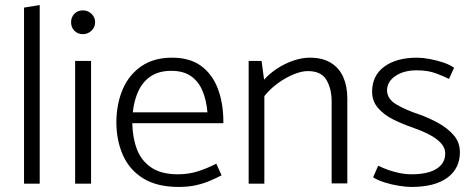

<svg xmlns="http://www.w3.org/2000/svg" viewBox="-20 -726 1873 759"><path d="M137 0V-706L75 -696V0Z M340 0V-485H277V0ZM308 -591Q327 -591 341.5 -604.5Q356 -618 356 -638Q356 -658 341.5 -671.5Q327 -685 308 -685Q287 -685 274 -671.5Q261 -658 261 -638Q261 -618 274 -604.5Q287 -591 308 -591Z M863 -239V-244Q863 -317 841.5 -374.5Q820 -432 775.5 -465Q731 -498 660 -498Q589 -498 540 -465Q491 -432 466 -375Q441 -318 440 -245Q440 -170 466.5 -111.5Q493 -53 547.5 -20Q602 13 686 13Q724 13 753.5 6.5Q783 0 808 -10.5Q833 -21 856 -33L835 -79Q798 -60 761.5 -48.5Q725 -37 683 -37Q618 -37 578.5 -63.5Q539 -90 521.5 -135.5Q504 -181 503 -239ZM505 -282Q510 -330 527.5 -367Q545 -404 577 -425Q609 -446 657 -446Q705 -446 735 -425Q765 -404 780.5 -367Q796 -330 800 -282Z M1025 0V-346Q1048 -375 1078.5 -397Q1109 -419 1140.5 -432Q1172 -445 1197 -445Q1250 -445 1270.5 -410Q1291 -375 1291 -325V-1H1353V-337Q1353 -384 1337.5 -420Q1322 -456 1289 -477Q1256 -498 1204 -498Q1174 -498 1140 -486.5Q1106 -475 1075.5 -455Q1045 -435 1024 -411L1014 -485H963V0Z M1455 -25Q1474 -13 1501.5 -4.5Q1529 4 1557.5 8.5Q1586 13 1606 13Q1699 13 1748.5 -23.5Q1798 -60 1798 -124Q1798 -163 1774 -191Q1750 -219 1713 -239.5Q1676 -260 1636 -274Q1585 -291 1548 -312.5Q1511 -334 1510 -368Q1510 -403 1543 -425.5Q1576 -448 1627 -448Q1672 -448 1703.5 -436Q1735 -424 1755 -414L1775 -458Q1759 -470 1732 -479Q1705 -488 1677.5 -493Q1650 -498 1629 -498Q1547 -498 1499 -462.5Q1451 -427 1451 -364Q1451 -326 1474.5 -299Q1498 -272 1534 -254Q1570 -236 1608 -223Q1643 -211 1673 -196Q1703 -181 1721.5 -162Q1740 -143 1740 -119Q1740 -92 1723.5 -73.5Q1707 -55 1677.5 -46Q1648 -37 1608 -37Q1583 -37 1559 -42Q1535 -47 1514 -54.5Q1493 -62 1475 -71Z"/></svg>

Font: Catamaran Light
Style: Regular
Weight: 300
Designer: Pria Ravichandran
Version: Version 2.000